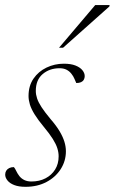

<svg xmlns="http://www.w3.org/2000/svg" viewBox="-21 -710 442 740"><path d="M32.5 -66Q37 -61 41.5 -51.2Q46 -41.5 53.5 -31.5Q61.5 -21.5 73 -16Q84.5 -10.5 100 -10.5Q131 -10.5 154.5 -22.8Q178 -35 191.5 -56.8Q205 -78.5 205 -107.5Q205 -122.5 200 -138.5Q195 -154.5 182.5 -174.5Q170 -194.5 147.5 -221.5Q125.5 -248 112.5 -269Q99.5 -290 94.2 -307.2Q89 -324.5 89 -340Q89 -379 108 -406.8Q127 -434.5 158.2 -449.5Q189.5 -464.5 225 -464.5Q252 -464.5 269.8 -457.5Q287.5 -450.5 296.5 -439.5Q305.5 -428.5 305.5 -416.5Q305.5 -409 302 -402.8Q298.5 -396.5 291.2 -393.2Q284 -390 273 -390Q270 -396 266 -406Q262 -416 254 -426Q246 -436 235 -441.5Q224 -447 208.5 -447Q170 -447 143.5 -424.5Q117 -402 117 -359.5Q117 -345.5 122 -330.5Q127 -315.5 139.2 -296.8Q151.5 -278 173.5 -251.5Q196 -225.5 208.8 -204Q221.5 -182.5 227.2 -163.8Q233 -145 233 -127Q233 -89.5 213 -58.2Q193 -27 158 -8.5Q123 10 77.5 10Q51 10 33.8 3.2Q16.5 -3.5 7.8 -14.5Q-1 -25.5 -1 -37Q-1 -45.5 3 -52Q7 -58.5 14.5 -62.2Q22 -66 32.5 -66ZM206.5 -526 346 -690.5H401.5L400.5 -685L222 -526Z"/></svg>

Font: Newsreader 36pt ExtraLight
Style: Italic
Weight: 250
Italic angle: -17°
Designer: Hugues Gentile
Foundry: Production Type
Version: Version 1.003